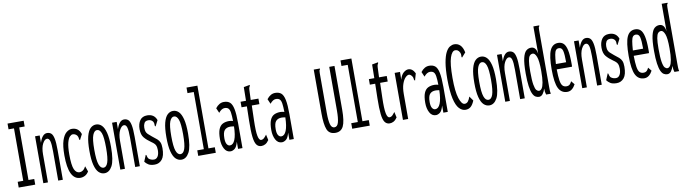

<svg xmlns="http://www.w3.org/2000/svg" viewBox="-33 -1247 6565 1842"><g transform="rotate(-10 3250.0 -326.5)"><path d="M41 0V-56H95V-567H42V-623H199V-567H146V-55H202V0Z M281 0V-457H326V-386Q352 -468 399 -468Q423 -468 439 -454Q455 -440 463 -401Q471 -362 471 -287V0H426V-285Q426 -357 417.5 -385.5Q409 -414 389 -414Q366 -414 346 -376Q326 -338 326 -273V0Z M641 11Q526 11 526 -228Q526 -320 543 -371.5Q560 -423 586.5 -444.5Q613 -466 640 -466Q705 -466 727 -400L704 -356L700 -347L694 -350Q691 -358 690.5 -368.5Q690 -379 681 -393Q664 -413 639 -413Q626 -413 610.5 -397.5Q595 -382 584.5 -342Q574 -302 574 -228Q574 -123 591.5 -83Q609 -43 643 -43Q660 -43 675.5 -54Q691 -65 704 -90L723 -37Q708 -12 686.5 -0.5Q665 11 641 11Z M876 8Q845 8 821 -15Q797 -38 783.5 -90Q770 -142 770 -229Q770 -317 783.5 -369Q797 -421 821 -444Q845 -467 876 -467Q907 -467 930.5 -444Q954 -421 967.5 -369Q981 -317 981 -229Q981 -99 952 -45.5Q923 8 876 8ZM876 -46Q904 -46 918.5 -87.5Q933 -129 933 -230Q933 -334 918 -373.5Q903 -413 876 -413Q850 -413 834 -373.5Q818 -334 818 -230Q818 -129 833 -87.5Q848 -46 876 -46Z M1031 0V-457H1076V-386Q1102 -468 1149 -468Q1173 -468 1189 -454Q1205 -440 1213 -401Q1221 -362 1221 -287V0H1176V-285Q1176 -357 1167.5 -385.5Q1159 -414 1139 -414Q1116 -414 1096 -376Q1076 -338 1076 -273V0Z M1366 10Q1326 10 1304.5 -3.5Q1283 -17 1270 -35L1292 -88L1295 -97L1301 -95Q1304 -88 1305.5 -78.5Q1307 -69 1316 -57Q1328 -47 1341 -43Q1354 -39 1367 -39Q1390 -39 1404 -61Q1418 -83 1418 -123Q1418 -152 1409 -170.5Q1400 -189 1371 -208Q1329 -237 1304.5 -266.5Q1280 -296 1280 -350Q1280 -401 1303 -434.5Q1326 -468 1374 -468Q1443 -468 1465 -406L1441 -359L1437 -350L1431 -353Q1428 -361 1429 -372Q1430 -383 1422 -398Q1406 -420 1377 -420Q1348 -420 1337.5 -400.5Q1327 -381 1327 -357Q1327 -334 1331.5 -319.5Q1336 -305 1349 -292Q1362 -279 1386 -260Q1414 -239 1431 -224Q1448 -209 1456.5 -189Q1465 -169 1465 -133Q1465 -57 1437 -23.5Q1409 10 1366 10Z M1626 8Q1595 8 1571 -15Q1547 -38 1533.5 -90Q1520 -142 1520 -229Q1520 -317 1533.5 -369Q1547 -421 1571 -444Q1595 -467 1626 -467Q1657 -467 1680.5 -444Q1704 -421 1717.5 -369Q1731 -317 1731 -229Q1731 -99 1702 -45.5Q1673 8 1626 8ZM1626 -46Q1654 -46 1668.5 -87.5Q1683 -129 1683 -230Q1683 -334 1668 -373.5Q1653 -413 1626 -413Q1600 -413 1584 -373.5Q1568 -334 1568 -230Q1568 -129 1583 -87.5Q1598 -46 1626 -46Z M1790 0V-54H1854V-611H1793V-665H1899V-54H1961V0Z M2104 11Q2065 11 2044 -28Q2023 -67 2023 -122Q2023 -184 2037 -218Q2051 -252 2077 -265Q2103 -278 2138 -278Q2147 -278 2156.5 -276.5Q2166 -275 2177 -272Q2176 -325 2171.5 -354.5Q2167 -384 2154.5 -396Q2142 -408 2118 -408Q2089 -408 2060 -372L2039 -420Q2075 -467 2121 -467Q2158 -467 2179.5 -448.5Q2201 -430 2211 -381.5Q2221 -333 2221 -243V0H2178V-70Q2165 -20 2144.5 -4.5Q2124 11 2104 11ZM2066 -123Q2066 -83 2078 -64.5Q2090 -46 2108 -46Q2139 -46 2157 -90Q2175 -134 2177 -219Q2156 -223 2141 -223Q2105 -223 2085.5 -201.5Q2066 -180 2066 -123Z M2404 12Q2375 12 2357.5 -11Q2340 -34 2333.5 -90.5Q2327 -147 2329 -248L2332 -387H2280V-441H2333L2335 -574L2384 -583L2394 -585L2395 -578Q2391 -571 2387.5 -563.5Q2384 -556 2383 -539L2379 -441H2454V-387H2380L2376 -243Q2373 -137 2382 -91.5Q2391 -46 2412 -46Q2429 -46 2443 -60.5Q2457 -75 2466 -88L2478 -33Q2461 -8 2442.5 2Q2424 12 2404 12Z M2604 11Q2565 11 2544 -28Q2523 -67 2523 -122Q2523 -184 2537 -218Q2551 -252 2577 -265Q2603 -278 2638 -278Q2647 -278 2656.5 -276.5Q2666 -275 2677 -272Q2676 -325 2671.5 -354.5Q2667 -384 2654.5 -396Q2642 -408 2618 -408Q2589 -408 2560 -372L2539 -420Q2575 -467 2621 -467Q2658 -467 2679.5 -448.5Q2701 -430 2711 -381.5Q2721 -333 2721 -243V0H2678V-70Q2665 -20 2644.5 -4.5Q2624 11 2604 11ZM2566 -123Q2566 -83 2578 -64.5Q2590 -46 2608 -46Q2639 -46 2657 -90Q2675 -134 2677 -219Q2656 -223 2641 -223Q2605 -223 2585.5 -201.5Q2566 -180 2566 -123Z M3126 11Q3065 11 3045 -39.5Q3025 -90 3025 -195V-623H3085V-616Q3079 -610 3077.5 -603Q3076 -596 3076 -579V-194Q3076 -117 3087 -79.5Q3098 -42 3126 -43Q3155 -44 3165.5 -84.5Q3176 -125 3176 -197V-623H3227V-198Q3227 -83 3203.5 -36Q3180 11 3126 11Z M3290 0V-54H3354V-611H3293V-665H3399V-54H3461V0Z M3654 12Q3625 12 3607.5 -11Q3590 -34 3583.5 -90.5Q3577 -147 3579 -248L3582 -387H3530V-441H3583L3585 -574L3634 -583L3644 -585L3645 -578Q3641 -571 3637.5 -563.5Q3634 -556 3633 -539L3629 -441H3704V-387H3630L3626 -243Q3623 -137 3632 -91.5Q3641 -46 3662 -46Q3679 -46 3693 -60.5Q3707 -75 3716 -88L3728 -33Q3711 -8 3692.5 2Q3674 12 3654 12Z M3784 -457H3836L3835 -381Q3847 -426 3871 -447Q3895 -468 3918 -468Q3959 -468 3983 -418L3967 -362L3965 -352L3958 -354Q3954 -362 3953.5 -373.5Q3953 -385 3943 -398Q3928 -416 3915 -416Q3899 -416 3880 -396.5Q3861 -377 3848 -338.5Q3835 -300 3835 -242V1H3784Z M4104 11Q4065 11 4044 -28Q4023 -67 4023 -122Q4023 -184 4037 -218Q4051 -252 4077 -265Q4103 -278 4138 -278Q4147 -278 4156.5 -276.5Q4166 -275 4177 -272Q4176 -325 4171.5 -354.5Q4167 -384 4154.5 -396Q4142 -408 4118 -408Q4089 -408 4060 -372L4039 -420Q4075 -467 4121 -467Q4158 -467 4179.5 -448.5Q4201 -430 4211 -381.5Q4221 -333 4221 -243V0H4178V-70Q4165 -20 4144.5 -4.5Q4124 11 4104 11ZM4066 -123Q4066 -83 4078 -64.5Q4090 -46 4108 -46Q4139 -46 4157 -90Q4175 -134 4177 -219Q4156 -223 4141 -223Q4105 -223 4085.5 -201.5Q4066 -180 4066 -123Z M4393 10Q4360 10 4332 -19.5Q4304 -49 4288 -118.5Q4272 -188 4271 -308Q4271 -407 4282 -470Q4293 -533 4311 -567.5Q4329 -602 4351 -615Q4373 -628 4394 -628Q4428 -628 4451.5 -605Q4475 -582 4485 -533L4454 -498L4447 -490L4442 -495Q4441 -503 4442.5 -513Q4444 -523 4438 -538Q4428 -558 4417 -564Q4406 -570 4393 -570Q4362 -570 4342 -510Q4322 -450 4322 -313Q4322 -180 4343.5 -114Q4365 -48 4395 -48Q4414 -48 4427 -63.5Q4440 -79 4450 -109L4481 -65Q4465 -26 4444.5 -8Q4424 10 4393 10Z M4626 8Q4595 8 4571 -15Q4547 -38 4533.5 -90Q4520 -142 4520 -229Q4520 -317 4533.5 -369Q4547 -421 4571 -444Q4595 -467 4626 -467Q4657 -467 4680.5 -444Q4704 -421 4717.5 -369Q4731 -317 4731 -229Q4731 -99 4702 -45.5Q4673 8 4626 8ZM4626 -46Q4654 -46 4668.5 -87.5Q4683 -129 4683 -230Q4683 -334 4668 -373.5Q4653 -413 4626 -413Q4600 -413 4584 -373.5Q4568 -334 4568 -230Q4568 -129 4583 -87.5Q4598 -46 4626 -46Z M4781 0V-457H4826V-386Q4852 -468 4899 -468Q4923 -468 4939 -454Q4955 -440 4963 -401Q4971 -362 4971 -287V0H4926V-285Q4926 -357 4917.5 -385.5Q4909 -414 4889 -414Q4866 -414 4846 -376Q4826 -338 4826 -273V0Z M5109 10Q5091 10 5075 0.5Q5059 -9 5047 -35Q5035 -61 5028 -109Q5021 -157 5021 -233Q5021 -331 5033 -381.5Q5045 -432 5066 -450Q5087 -468 5114 -468Q5163 -468 5172 -397V-665H5229V-658Q5223 -652 5221.5 -645Q5220 -638 5220 -621V-71Q5220 -53 5220.5 -35.5Q5221 -18 5225 0H5179Q5175 -12 5172.5 -27Q5170 -42 5170 -60Q5162 -31 5146.5 -10.5Q5131 10 5109 10ZM5119 -47Q5134 -47 5146 -63.5Q5158 -80 5165 -120Q5172 -160 5172 -231Q5172 -332 5156.5 -370.5Q5141 -409 5121 -409Q5103 -409 5091 -396Q5079 -383 5073 -347.5Q5067 -312 5067 -244Q5067 -158 5074.5 -115.5Q5082 -73 5094 -60Q5106 -47 5119 -47Z M5385 10Q5327 10 5300 -43.5Q5273 -97 5273 -227Q5273 -358 5298 -413Q5323 -468 5378 -468Q5409 -468 5429.5 -449Q5450 -430 5460.5 -383Q5471 -336 5471 -251Q5471 -241 5471 -234.5Q5471 -228 5470 -220H5321Q5322 -151 5328 -112.5Q5334 -74 5348 -59Q5362 -44 5386 -44Q5407 -44 5418.5 -55.5Q5430 -67 5437 -84L5465 -50Q5451 -23 5431 -6.5Q5411 10 5385 10ZM5322 -272H5422Q5422 -351 5413.5 -384Q5405 -417 5376 -417Q5358 -417 5347.5 -405Q5337 -393 5331.5 -361.5Q5326 -330 5322 -272Z M5531 0V-457H5576V-386Q5602 -468 5649 -468Q5673 -468 5689 -454Q5705 -440 5713 -401Q5721 -362 5721 -287V0H5676V-285Q5676 -357 5667.5 -385.5Q5659 -414 5639 -414Q5616 -414 5596 -376Q5576 -338 5576 -273V0Z M5866 10Q5826 10 5804.5 -3.5Q5783 -17 5770 -35L5792 -88L5795 -97L5801 -95Q5804 -88 5805.5 -78.5Q5807 -69 5816 -57Q5828 -47 5841 -43Q5854 -39 5867 -39Q5890 -39 5904 -61Q5918 -83 5918 -123Q5918 -152 5909 -170.5Q5900 -189 5871 -208Q5829 -237 5804.5 -266.5Q5780 -296 5780 -350Q5780 -401 5803 -434.5Q5826 -468 5874 -468Q5943 -468 5965 -406L5941 -359L5937 -350L5931 -353Q5928 -361 5929 -372Q5930 -383 5922 -398Q5906 -420 5877 -420Q5848 -420 5837.5 -400.5Q5827 -381 5827 -357Q5827 -334 5831.5 -319.5Q5836 -305 5849 -292Q5862 -279 5886 -260Q5914 -239 5931 -224Q5948 -209 5956.5 -189Q5965 -169 5965 -133Q5965 -57 5937 -23.5Q5909 10 5866 10Z M6135 10Q6077 10 6050 -43.5Q6023 -97 6023 -227Q6023 -358 6048 -413Q6073 -468 6128 -468Q6159 -468 6179.5 -449Q6200 -430 6210.5 -383Q6221 -336 6221 -251Q6221 -241 6221 -234.5Q6221 -228 6220 -220H6071Q6072 -151 6078 -112.5Q6084 -74 6098 -59Q6112 -44 6136 -44Q6157 -44 6168.5 -55.5Q6180 -67 6187 -84L6215 -50Q6201 -23 6181 -6.5Q6161 10 6135 10ZM6072 -272H6172Q6172 -351 6163.5 -384Q6155 -417 6126 -417Q6108 -417 6097.5 -405Q6087 -393 6081.5 -361.5Q6076 -330 6072 -272Z M6359 10Q6341 10 6325 0.5Q6309 -9 6297 -35Q6285 -61 6278 -109Q6271 -157 6271 -233Q6271 -331 6283 -381.5Q6295 -432 6316 -450Q6337 -468 6364 -468Q6413 -468 6422 -397V-665H6479V-658Q6473 -652 6471.5 -645Q6470 -638 6470 -621V-71Q6470 -53 6470.5 -35.5Q6471 -18 6475 0H6429Q6425 -12 6422.5 -27Q6420 -42 6420 -60Q6412 -31 6396.5 -10.5Q6381 10 6359 10ZM6369 -47Q6384 -47 6396 -63.5Q6408 -80 6415 -120Q6422 -160 6422 -231Q6422 -332 6406.5 -370.5Q6391 -409 6371 -409Q6353 -409 6341 -396Q6329 -383 6323 -347.5Q6317 -312 6317 -244Q6317 -158 6324.5 -115.5Q6332 -73 6344 -60Q6356 -47 6369 -47Z"/></g></svg>

Font: Inconsolata UltraCondensed
Style: Regular
Weight: 400
Width: 1
Monospace: yes
Designer: Raph Levien, Cyreal, Brenton Simpson
Foundry: Raph Levien, Cyreal, Google
Version: Version 3.001; ttfautohint (v1.8.2.53-6de2)